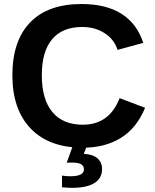

<svg xmlns="http://www.w3.org/2000/svg" viewBox="-20 -718 762 946"><path d="M388.2 -103.5Q518.6 -103.5 569.3 -234.4L694.8 -187Q654.3 -87.4 575.9 -38.8Q497.6 9.8 388.2 9.8Q222.2 9.8 131.6 -84.2Q41 -178.2 41 -347.2Q41 -516.6 128.4 -607.4Q215.8 -698.2 381.8 -698.2Q502.9 -698.2 579.1 -649.7Q655.3 -601.1 686 -506.8L559.1 -472.2Q543 -523.9 495.8 -554.4Q448.7 -585 384.8 -585Q287.1 -585 236.6 -524.4Q186 -463.9 186 -347.2Q186 -228.5 238 -166Q290 -103.5 388.2 -103.5ZM482.9 114.7Q482.9 160.6 444.8 184.1Q406.7 207.5 335 207.5Q313 207.5 285.6 204.6V147Q302.7 150.4 326.7 150.4Q393.6 150.4 393.6 116.7Q393.6 99.6 379.9 91.3Q366.2 83 334 83Q315.4 83 308.6 84L338.9 0H408.7L392.6 40Q438.5 42.5 460.7 62.5Q482.9 82.5 482.9 114.7Z"/></svg>

Font: Liberation Sans
Style: Bold
Weight: 700
Designer: Steve Matteson
Foundry: Ascender Corporation
Version: Version 2.1.5